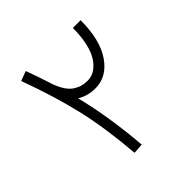

<svg xmlns="http://www.w3.org/2000/svg" viewBox="-164 -762 857 857"><g transform="rotate(-45 265.0 -333.0)"><path d="M76.2 -617.2 122.1 -634.3Q143.1 -578.1 166 -505.9Q176.8 -477.1 190.7 -457Q204.6 -437 220.9 -426.8Q237.3 -416.5 252.9 -412.4Q268.6 -408.2 287.6 -408.2Q304.2 -408.2 320.3 -414.8Q336.4 -421.4 352.3 -437.3Q368.2 -453.1 380.1 -476.8Q392.1 -500.5 399.4 -537.8Q406.7 -575.2 406.7 -621.6H455.6Q455.6 -497.6 408 -428.5Q360.4 -359.4 287.6 -359.4Q239.3 -359.4 201.2 -382.8Q240.2 -228 255.9 -36.1L207.5 -32.7Q193.8 -199.7 164.1 -329.1Q134.3 -458.5 76.2 -617.2Z"/></g></svg>

Font: AzarMehrMonospaced
Style: SerifRegular
Weight: 1
Designer: Amin Abedi
Version: Version 1.00